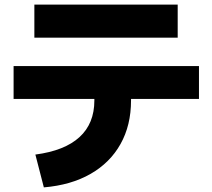

<svg xmlns="http://www.w3.org/2000/svg" viewBox="-20 -792 920 832"><path d="M133.3 -122.2Q260 -138.9 324.4 -197.8Q388.9 -256.7 388.9 -356.7V-363.3H38.9V-505.6H842.2V-363.3H547.8V-356.7Q547.8 -248.9 502.2 -167.8Q456.7 -86.7 372.2 -38.3Q287.8 10 170 20ZM128.9 -628.9V-772.2H750V-628.9Z"/></svg>

Font: Paperlogy 8 ExtraBold
Style: Regular
Weight: 800
Designer: redesigned by Lee Juim, glyphs from Gmarket Sans & Montserrat
Foundry: PT&
Version: Version 1.001